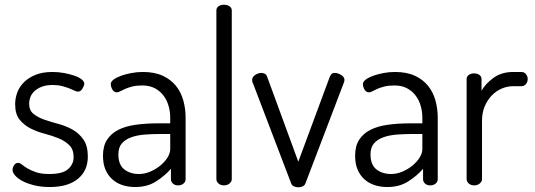

<svg xmlns="http://www.w3.org/2000/svg" viewBox="-20 -783 2259 811"><path d="M188 -48Q245 -48 268 -69Q291 -90 291 -119Q291 -152 272.5 -170Q254 -188 227 -199Q200 -210 167.5 -218.5Q135 -227 108 -241Q81 -255 62.5 -278Q44 -301 44 -343Q44 -367 52.5 -391Q61 -415 80 -434.5Q99 -454 129 -466.5Q159 -479 202 -479Q227 -479 251 -474.5Q275 -470 294 -463.5Q313 -457 324.5 -448Q336 -439 336 -430Q336 -422 328.5 -409Q321 -396 309 -396Q303 -396 294 -400.5Q285 -405 272 -410Q259 -415 242 -419.5Q225 -424 203 -424Q175 -424 156 -416.5Q137 -409 125 -397.5Q113 -386 108 -372Q103 -358 103 -346Q103 -317 121.5 -302Q140 -287 167.5 -277.5Q195 -268 227 -259.5Q259 -251 286.5 -235.5Q314 -220 332.5 -193.5Q351 -167 351 -122Q351 -62 309 -27.5Q267 7 190 7Q155 7 126 0Q97 -7 76.5 -17.5Q56 -28 44.5 -41Q33 -54 33 -65Q33 -75 39.5 -85Q46 -95 56 -95Q64 -95 73 -87.5Q82 -80 96.5 -71.5Q111 -63 132.5 -55.5Q154 -48 188 -48Z M583 -479Q633 -479 667.5 -463Q702 -447 723.5 -420Q745 -393 754.5 -358Q764 -323 764 -286V-26Q764 -15 755 -7.5Q746 0 732 0Q719 0 710.5 -7.5Q702 -15 702 -26V-70Q676 -40 639 -16.5Q602 7 551 7Q522 7 497.5 -1Q473 -9 454.5 -25.5Q436 -42 425.5 -66.5Q415 -91 415 -125Q415 -166 432 -192.5Q449 -219 479.5 -234.5Q510 -250 553 -256Q596 -262 648 -262H699V-286Q699 -310 692.5 -334Q686 -358 672 -377.5Q658 -397 635.5 -409.5Q613 -422 581 -422Q556 -422 538.5 -417.5Q521 -413 508.5 -407.5Q496 -402 488 -397.5Q480 -393 474 -393Q461 -393 454.5 -405Q448 -417 448 -428Q448 -438 460 -447Q472 -456 491.5 -463Q511 -470 535 -474.5Q559 -479 583 -479ZM699 -217H657Q622 -217 590.5 -214.5Q559 -212 534 -203Q509 -194 494.5 -177Q480 -160 480 -131Q480 -87 505 -67.5Q530 -48 567 -48Q591 -48 614.5 -58Q638 -68 657 -83.5Q676 -99 687.5 -117.5Q699 -136 699 -153Z M926 -763Q940 -763 949.5 -756.5Q959 -750 959 -739V-26Q959 -16 949.5 -8Q940 0 926 0Q912 0 903 -8Q894 -16 894 -26V-739Q894 -750 903 -756.5Q912 -763 926 -763Z M1049 -430Q1047 -432 1046 -437Q1045 -442 1045 -445Q1045 -458 1058 -466.5Q1071 -475 1084 -475Q1092 -475 1098.5 -471.5Q1105 -468 1108 -460L1240 -100L1372 -456Q1375 -464 1379.5 -469.5Q1384 -475 1395 -475Q1406 -475 1420.5 -466.5Q1435 -458 1435 -446Q1435 -438 1431 -430L1270 -8Q1267 0 1259 4Q1251 8 1240 8Q1229 8 1221 4Q1213 0 1210 -8Z M1648 -479Q1698 -479 1732.5 -463Q1767 -447 1788.5 -420Q1810 -393 1819.5 -358Q1829 -323 1829 -286V-26Q1829 -15 1820 -7.5Q1811 0 1797 0Q1784 0 1775.5 -7.5Q1767 -15 1767 -26V-70Q1741 -40 1704 -16.5Q1667 7 1616 7Q1587 7 1562.5 -1Q1538 -9 1519.5 -25.5Q1501 -42 1490.5 -66.5Q1480 -91 1480 -125Q1480 -166 1497 -192.5Q1514 -219 1544.5 -234.5Q1575 -250 1618 -256Q1661 -262 1713 -262H1764V-286Q1764 -310 1757.5 -334Q1751 -358 1737 -377.5Q1723 -397 1700.5 -409.5Q1678 -422 1646 -422Q1621 -422 1603.5 -417.5Q1586 -413 1573.5 -407.5Q1561 -402 1553 -397.5Q1545 -393 1539 -393Q1526 -393 1519.5 -405Q1513 -417 1513 -428Q1513 -438 1525 -447Q1537 -456 1556.5 -463Q1576 -470 1600 -474.5Q1624 -479 1648 -479ZM1764 -217H1722Q1687 -217 1655.5 -214.5Q1624 -212 1599 -203Q1574 -194 1559.5 -177Q1545 -160 1545 -131Q1545 -87 1570 -67.5Q1595 -48 1632 -48Q1656 -48 1679.5 -58Q1703 -68 1722 -83.5Q1741 -99 1752.5 -117.5Q1764 -136 1764 -153Z M2148 -419Q2123 -419 2099.5 -409Q2076 -399 2057.5 -380Q2039 -361 2027.5 -334Q2016 -307 2016 -273V-26Q2016 -16 2006.5 -8Q1997 0 1983 0Q1969 0 1960 -8Q1951 -16 1951 -26V-449Q1951 -460 1960 -466.5Q1969 -473 1983 -473Q1996 -473 2005 -466.5Q2014 -460 2014 -449V-400Q2031 -430 2065 -454.5Q2099 -479 2148 -479H2183Q2194 -479 2201.5 -470Q2209 -461 2209 -449Q2209 -437 2201.5 -428Q2194 -419 2183 -419Z"/></svg>

Font: Dosis
Style: Book
Weight: 400
Designer: EdgarTolentino, PabloImpallari, IginoMarini
Foundry: EdgarTolentino, PabloImpallari, IginoMarini
Version: Version 1.007